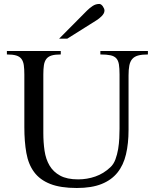

<svg xmlns="http://www.w3.org/2000/svg" viewBox="-20 -941 782 978"><path d="M733.4 -663.6Q702.6 -663.6 683.3 -658.2Q664.1 -652.8 653.3 -640.1Q642.6 -627.4 638.7 -606.9Q634.8 -586.4 634.8 -557.1V-279.8Q634.8 -210 621.8 -155Q608.9 -100.1 578.4 -62Q547.9 -23.9 497.3 -3.7Q446.8 16.6 371.1 16.6Q288.1 16.6 235.6 -4.2Q183.1 -24.9 153.8 -64.5Q124.5 -104 114.3 -161.6Q104 -219.2 104 -293.5V-561.5Q104 -589.4 101.3 -608.6Q98.6 -627.9 89.6 -640.4Q80.6 -652.8 63 -658.2Q45.4 -663.6 15.1 -663.6V-681.2H289.6V-663.6Q259.8 -663.6 242.4 -658.2Q225.1 -652.8 215.8 -640.4Q206.5 -627.9 203.6 -608.6Q200.7 -589.4 200.7 -561.5V-263.2Q200.7 -215.8 207 -172.9Q213.4 -129.9 232.4 -97.7Q251.5 -65.4 286.4 -46.4Q321.3 -27.3 377.9 -27.3Q423.8 -27.3 465.8 -42Q507.8 -56.6 542 -88.9Q558.6 -104 567.9 -128.9Q577.1 -153.8 581.8 -181.6Q586.4 -209.5 587.6 -237.1Q588.9 -264.6 588.9 -285.2V-561.5Q588.9 -593.3 585.7 -613Q582.5 -632.8 572.3 -644Q562 -655.3 542.7 -659.4Q523.4 -663.6 491.2 -663.6V-681.2H733.4ZM512.2 -887.2Q512.2 -879.4 508.1 -872.1Q503.9 -864.7 497.6 -858.4Q491.2 -852.1 484.4 -846.7Q477.5 -841.3 471.2 -837.4L322.8 -744.1H281.2L423.3 -887.2Q436 -899.9 451.7 -910.4Q467.3 -920.9 485.8 -920.9Q490.7 -920.9 495.4 -917.5Q500 -914.1 503.7 -908.9Q507.3 -903.8 509.8 -897.9Q512.2 -892.1 512.2 -887.2Z"/></svg>

Font: Simplified Naskh
Style: Regular
Weight: 400
Designer: SIL International
Foundry: Arabeyes
Version: 1.02_alpha